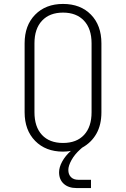

<svg xmlns="http://www.w3.org/2000/svg" viewBox="-20 -760 640 975"><path d="M369 195Q328 195 304 173.5Q280 152 280 115Q280 89 296 60Q312 31 340 6Q332 8 320 9Q308 10 300 10Q212 10 158.5 -44.5Q105 -99 105 -190V-540Q105 -631 158.5 -685.5Q212 -740 300 -740Q389 -740 442 -685.5Q495 -631 495 -540V-190Q495 -126 469.5 -81Q444 -36 397 -10L388 -2Q359 24 343 53Q327 82 327 103Q327 126 340.5 139.5Q354 153 378 153H442V195ZM300 -34Q369 -34 407 -75Q445 -116 445 -190V-540Q445 -614 406.5 -655Q368 -696 300 -696Q232 -696 193.5 -655Q155 -614 155 -540V-190Q155 -116 193 -75Q231 -34 300 -34Z"/></svg>

Font: Tiny Thin
Style: Regular
Weight: 100
Monospace: yes
Designer: Philipp Nurullin, Konstantin Bulenkov
Foundry: JetBrains
Version: Version 2.251; ttfautohint (v1.8.4.7-5d5b)